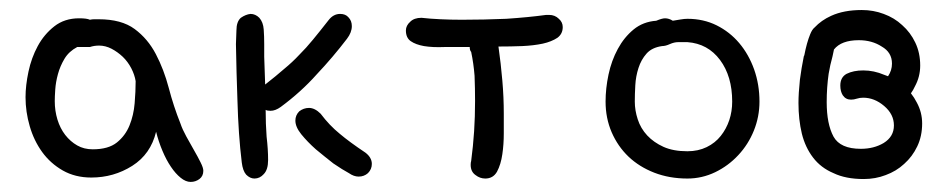

<svg xmlns="http://www.w3.org/2000/svg" viewBox="-20 -357 1908 385"><path d="M160.2 -262.7H134.8Q118.2 -253.9 109.4 -239.3Q100.6 -224.6 96.2 -208.5Q91.8 -192.4 90.8 -177.7Q89.8 -163.1 89.8 -154.3Q89.8 -134.8 95.2 -117.2Q100.6 -99.6 110.8 -86.4Q121.1 -73.2 134.8 -65.4Q148.4 -57.6 166 -57.6Q197.3 -57.6 214.4 -71.3Q231.4 -85 239.7 -105.5Q248 -126 250 -149.9Q252 -173.8 252 -194.3Q250 -207 243.2 -220.2Q236.3 -233.4 226.1 -243.2Q215.8 -252.9 203.6 -259.3Q191.4 -265.6 178.7 -265.6Q168.9 -265.6 160.2 -262.7ZM293 -92.8Q282.2 -47.9 245.1 -24.4Q208 -1 163.1 -1Q130.9 -1 106 -15.1Q81.1 -29.3 64.5 -52.2Q47.9 -75.2 39.6 -104Q31.2 -132.8 31.2 -162.1Q31.2 -185.5 37.1 -213.4Q43 -241.2 55.7 -264.6Q68.4 -288.1 88.9 -304.2Q109.4 -320.3 138.7 -320.3Q154.3 -320.3 160.2 -317.4Q165 -318.4 168.9 -318.4Q172.9 -318.4 177.7 -318.4Q223.6 -318.4 250 -298.8Q276.4 -279.3 292.5 -248.5Q308.6 -217.8 318.4 -180.7Q328.1 -143.6 341.8 -109.4Q345.7 -97.7 353.5 -83.5Q361.3 -69.3 369.1 -55.7Q377 -42 382.3 -31.2Q387.7 -20.5 387.7 -14.6Q387.7 -3.9 379.9 2Q372.1 7.8 362.3 7.8Q352.5 7.8 342.3 -0.5Q332 -8.8 322.8 -22.5Q313.5 -36.1 305.7 -54.7Q297.9 -73.2 293 -92.8Z M699.2 -2.9Q710 -2.9 717.8 -9.8Q725.6 -17.6 725.6 -28.3Q725.6 -41 712.9 -50.8Q680.7 -72.3 661.1 -88.9Q640.6 -105.5 623 -128.9Q611.3 -140.6 599.6 -140.6Q588.9 -140.6 580.1 -133.8Q572.3 -126 572.3 -115.2Q572.3 -102.5 584 -87.9Q596.7 -72.3 613.3 -57.6Q630.9 -43 648.4 -29.3Q667 -16.6 679.7 -9.8Q689.5 -2.9 699.2 -2.9ZM662.1 -329.1Q648.4 -329.1 638.7 -316.4Q621.1 -293.9 607.4 -277.3Q593.8 -260.7 580.1 -247.1Q566.4 -232.4 549.8 -218.8Q534.2 -205.1 511.7 -187.5Q510.7 -215.8 509.8 -243.2V-268.6Q509.8 -284.2 508.8 -297.9Q507.8 -312.5 500 -321.3Q492.2 -329.1 482.4 -329.1Q472.7 -328.1 462.9 -321.3Q454.1 -313.5 454.1 -295.9L453.1 -268.6Q454.1 -210.9 456.1 -156.2Q458 -86.9 464.8 -31.2Q466.8 -14.6 473.6 -6.8Q481.4 1 490.2 1Q501 1 508.8 -7.8Q517.6 -16.6 517.6 -36.1Q517.6 -57.6 514.6 -83Q512.7 -108.4 512.7 -136.7Q515.6 -134.8 522.5 -134.8Q532.2 -134.8 543 -142.6Q584 -172.9 615.2 -208Q647.5 -242.2 675.8 -279.3Q685.5 -292 685.5 -304.7Q685.5 -315.4 678.7 -322.3Q672.9 -329.1 662.1 -329.1Z M923.8 -26.4Q923.8 -12.7 933.6 -5.9Q942.4 1 953.1 1Q968.8 1 976.6 -12.7Q984.4 -27.3 987.3 -47.9Q990.2 -67.4 990.2 -89.8V-128.9Q990.2 -162.1 987.3 -195.3Q984.4 -229.5 979.5 -263.7Q1003.9 -263.7 1027.3 -264.6Q1049.8 -265.6 1068.4 -269.5Q1085.9 -273.4 1097.7 -281.2Q1108.4 -289.1 1108.4 -302.7Q1108.4 -312.5 1100.6 -319.3Q1092.8 -327.1 1081.1 -327.1H1075.2Q1040 -322.3 995.1 -319.3Q950.2 -317.4 906.2 -317.4Q883.8 -317.4 863.3 -318.4Q842.8 -319.3 825.2 -321.3Q810.5 -321.3 802.7 -313.5Q793.9 -305.7 793.9 -295.9Q793.9 -281.2 803.7 -274.4Q813.5 -267.6 830.1 -264.6Q847.7 -261.7 871.1 -262.7Q894.5 -262.7 921.9 -262.7Q921.9 -255.9 924.8 -252.9Q929.7 -229.5 931.6 -205.1Q932.6 -179.7 932.6 -154.3Q932.6 -123 930.7 -93.8Q928.7 -63.5 924.8 -34.2Q923.8 -31.2 923.8 -26.4Z M1295.9 -315.4Q1307.6 -320.3 1313.5 -320.3Q1321.3 -320.3 1329.1 -315.4Q1335.9 -316.4 1344.2 -317.9Q1352.5 -319.3 1358.4 -319.3Q1390.6 -319.3 1417 -306.2Q1443.4 -293 1462.4 -270.5Q1481.4 -248 1492.2 -217.8Q1502.9 -187.5 1502.9 -153.3Q1502.9 -123 1491.7 -95.2Q1480.5 -67.4 1460.4 -45.9Q1440.4 -24.4 1414.1 -11.7Q1387.7 1 1358.4 1Q1322.3 1 1292 -10.7Q1261.7 -22.5 1240.2 -43Q1218.8 -63.5 1206.5 -91.8Q1194.3 -120.1 1194.3 -153.3Q1194.3 -179.7 1200.2 -207.5Q1206.1 -235.4 1218.8 -258.8Q1231.4 -282.2 1250.5 -297.9Q1269.5 -313.5 1295.9 -315.4ZM1307.6 -264.6Q1287.1 -261.7 1276.4 -249.5Q1265.6 -237.3 1260.3 -220.7Q1254.9 -204.1 1253.9 -186Q1252.9 -168 1252.9 -153.3Q1252.9 -135.7 1258.8 -117.7Q1264.6 -99.6 1277.8 -85.4Q1291 -71.3 1310.5 -62.5Q1330.1 -53.7 1358.4 -53.7Q1379.9 -53.7 1397 -62Q1414.1 -70.3 1425.3 -84.5Q1436.5 -98.6 1442.4 -116.2Q1448.2 -133.8 1448.2 -153.3Q1448.2 -204.1 1423.8 -236.8Q1399.4 -269.5 1358.4 -272.5H1339.8Q1332 -272.5 1323.2 -268.6Q1314.5 -264.6 1307.6 -264.6Z M1706.1 -58.6Q1665 -58.6 1651.4 -83Q1637.7 -108.4 1637.7 -152.3Q1637.7 -181.6 1641.6 -209Q1644.5 -226.6 1649.4 -244.1L1652.3 -257.8Q1667 -276.4 1702.1 -276.4Q1728.5 -276.4 1748 -263.7Q1768.6 -252 1768.6 -229.5Q1768.6 -215.8 1760.7 -204.1L1752.9 -207Q1732.4 -215.8 1710.9 -215.8Q1691.4 -215.8 1677.7 -209Q1665 -202.1 1665 -185.5Q1665 -173.8 1669.9 -166Q1675.8 -157.2 1686.5 -157.2Q1692.4 -157.2 1698.2 -159.2Q1704.1 -161.1 1710.9 -161.1Q1733.4 -161.1 1752.9 -144.5Q1772.5 -127.9 1772.5 -105.5Q1772.5 -83 1752 -70.3Q1732.4 -58.6 1706.1 -58.6ZM1806.6 -169.9Q1811.5 -176.8 1814.5 -183.6Q1825.2 -203.1 1825.2 -225.6Q1825.2 -251 1815.4 -271.5Q1805.7 -292 1789.1 -306.6Q1773.4 -321.3 1752 -329.1Q1731.4 -336.9 1708 -336.9Q1671.9 -336.9 1646.5 -325.2Q1627 -316.4 1613.3 -301.8Q1608.4 -297.9 1604.5 -288.1Q1597.7 -271.5 1592.8 -246.1L1591.8 -244.1Q1586.9 -219.7 1584 -197.3Q1581.1 -169.9 1581.1 -150.4Q1581.1 -117.2 1587.9 -88.9Q1594.7 -61.5 1610.4 -41Q1626 -20.5 1651.4 -9.8Q1675.8 2 1711.9 2Q1735.4 2 1755.9 -5.9Q1777.3 -13.7 1793 -28.3Q1809.6 -43 1819.3 -63.5Q1829.1 -84 1829.1 -109.4Q1829.1 -131.8 1818.4 -151.4Q1813.5 -161.1 1806.6 -169.9Z"/></svg>

Font: Hi Melody Cyrillic
Style: Regular
Weight: 400
Version: Version 0.90 April 10, 2018